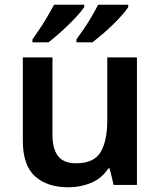

<svg xmlns="http://www.w3.org/2000/svg" viewBox="-20 -786 682 816"><path d="M562 -542V0H463L446 -70H440Q413 -28 367.5 -9Q322 10 271 10Q180 10 128.5 -37Q77 -84 77 -188V-542H203V-213Q203 -153 227 -122.5Q251 -92 303 -92Q379 -92 407.5 -139.5Q436 -187 436 -277V-542ZM525 -756Q517 -743 499.5 -723Q482 -703 459.5 -681Q437 -659 414 -639.5Q391 -620 373 -606H305V-619Q319 -638 336.5 -663.5Q354 -689 370 -716.5Q386 -744 397 -766H525ZM338 -756Q330 -743 312 -723Q294 -703 271.5 -681Q249 -659 226.5 -639.5Q204 -620 186 -606H118V-619Q132 -638 149 -663.5Q166 -689 182 -716.5Q198 -744 210 -766H338Z"/></svg>

Font: Noto Sans Hanifi Rohingya SemiBold
Style: Regular
Weight: 600
Version: Version 2.101